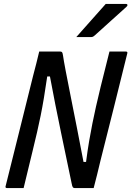

<svg xmlns="http://www.w3.org/2000/svg" viewBox="-20 -964 673 984"><path d="M101 0H17Q5 0 9 -11Q44 -152 79.5 -293.5Q115 -435 150 -577Q158 -608 166 -638.5Q174 -669 181 -700H287Q295 -700 298 -696.5Q301 -693 303 -679Q306 -657 316.5 -601.5Q327 -546 342.5 -469Q358 -392 375 -305Q392 -218 408 -134H421Q429 -195 437 -242Q445 -289 453.5 -331Q462 -373 472 -418Q482 -463 496 -520L541 -700H624Q636 -700 632 -689Q598 -552 564 -415Q530 -278 495 -141Q487 -106 478 -70.5Q469 -35 460 0H364Q357 0 353.5 -4Q350 -8 347 -25Q322 -145 292.5 -286Q263 -427 236 -572H222Q213 -510 205 -462Q197 -414 188.5 -372Q180 -330 170 -286.5Q160 -243 147 -190Q135 -143 124 -95Q113 -47 101 0ZM522 -944H626Q632 -944 633 -939Q634 -934 628 -929Q604 -907 586.5 -891.5Q569 -876 552.5 -861Q536 -846 515.5 -827.5Q495 -809 465 -782Q462 -779 457.5 -776.5Q453 -774 447 -774H371Q410 -819 446 -858.5Q482 -898 522 -944Z"/></svg>

Font: Recursive Mn Lnr St
Style: Italic
Weight: 400
Italic angle: -15°
Monospace: yes
Version: Version 1.079;hotconv 1.0.112;makeotfexe 2.5.65598; ttfautoh